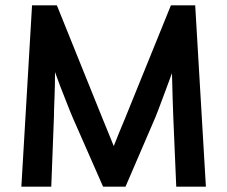

<svg xmlns="http://www.w3.org/2000/svg" viewBox="-20 -699 851 719"><path d="M450 0H366L253 -257Q248 -268 240.5 -287Q233 -306 224 -329Q215 -352 205 -377.5Q195 -403 186 -429Q186 -403 185.5 -377.5Q185 -352 184 -329.5Q183 -307 182.5 -289.5Q182 -272 182 -262L172 0H60L100 -679H193L364 -255Q373 -232 384.5 -205Q396 -178 406 -152Q416 -178 427 -204.5Q438 -231 448 -255L620 -679H711L751 0H640L629 -259Q628 -284 626.5 -330.5Q625 -377 624 -425Q615 -400 605.5 -375Q596 -350 588 -328Q580 -306 573 -288Q566 -270 562 -260Z"/></svg>

Font: Amaranth
Style: Regular
Weight: 400
Designer: Gesine Todt
Foundry: Gesine Todt
Version: Version 1.001